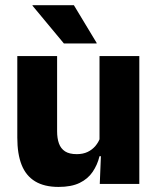

<svg xmlns="http://www.w3.org/2000/svg" viewBox="-20 -707 606 738"><path d="M199.5 -491.5V-202.5Q199.5 -175.5 206.5 -155.8Q213.5 -136 230 -125.2Q246.5 -114.5 275 -114.5Q299 -114.5 316.8 -123Q334.5 -131.5 346.8 -146Q359 -160.5 365 -178L388.5 -106.5H362.5Q354.5 -73.5 336.2 -46.5Q318 -19.5 286.2 -4Q254.5 11.5 205 11.5Q150.5 11.5 115.2 -9.8Q80 -31 63.2 -73Q46.5 -115 46.5 -178V-491.5ZM515.5 -491.5V0H363.5L368.5 -123L362.5 -137V-491.5ZM264 -687 351.5 -542V-540H225.5L105 -685V-687Z"/></svg>

Font: Anek Telugu
Style: Bold
Weight: 700
Designer: Omkar Bhoir (Telugu), Yesha Goshar (Latin)
Foundry: Ek Type
Version: Version 1.003